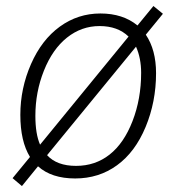

<svg xmlns="http://www.w3.org/2000/svg" viewBox="-20 -586 589 641"><path d="M80.1 -62Q47.9 -114.3 47.9 -202.6Q47.9 -291 83.5 -372.1Q119.1 -453.1 179.7 -497.1Q240.2 -541 315.2 -541Q390.1 -541 439 -501L492.2 -565.9L523.9 -540L466.8 -470.2Q501 -419.4 501 -341.8Q501 -246.1 466.1 -162.1Q431.2 -78.1 370.6 -34.2Q310.1 9.8 231 9.8Q151.9 9.8 106.9 -30.8L53.2 35.2L22 8.8ZM409.2 -463.9Q373 -499 312.5 -499Q252 -499 203.6 -460.4Q155.3 -421.9 126.7 -350.3Q98.1 -278.8 98.1 -199.2Q98.1 -138.7 113.8 -103ZM137.2 -67.9Q169.9 -32.2 233.9 -32.2Q297.9 -32.2 345.7 -69.8Q393.6 -107.4 422.4 -181.6Q451.2 -255.9 451.2 -342.8Q451.2 -391.6 434.1 -430.2Z"/></svg>

Font: Open Sans Hebrew Light
Style: Italic
Weight: 300
Italic angle: -12°
Foundry: Ascender Corporation, Yanek Iontef
Version: Version 2.001;PS 002.001;hotconv 1.0.70;makeotf.lib2.5.58329